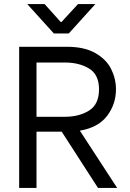

<svg xmlns="http://www.w3.org/2000/svg" viewBox="-20 -932 645 952"><path d="M313 -700Q398 -700 452.5 -669Q507 -638 531 -590Q555 -542 555 -489Q555 -416 511.5 -358Q468 -300 376 -284L561 0H466L286 -279H161V0H75V-700ZM302 -353Q373 -353 422 -384Q471 -415 471 -489Q471 -562 422 -592Q373 -622 302 -622H161V-353ZM115 -912H201L281 -823H285L367 -912H453L321 -766H247Z"/></svg>

Font: Lopes Sans
Style: Regular
Weight: 400
Designer: Gabriel Lam, Diego Maldonado
Foundry: TypeRant, Foresti Design
Version: Version 4.000